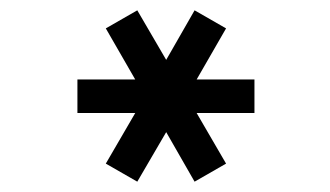

<svg xmlns="http://www.w3.org/2000/svg" viewBox="-20 -723 640 372"><path d="M361 -504 418 -406 357 -371 302 -467 246 -371 185 -406 242 -504H130V-569H242L185 -668L246 -703L302 -607L357 -703L418 -668L361 -569H473V-504Z"/></svg>

Font: Orbit
Style: Regular
Weight: 400
Designer: Sooun Cho
Foundry: JAMO
Version: Version 1.000; ttfautohint (v1.8.4.7-5d5b);gftools[0.9.29]